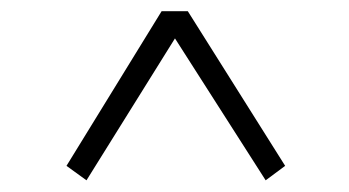

<svg xmlns="http://www.w3.org/2000/svg" viewBox="-20 -544 612 337"><path d="M480.5 -252.9 446.3 -227.5 287.1 -476.6 131.8 -227.5 96.7 -252.9 263.7 -524.4H309.6Z"/></svg>

Font: Bpmf Zihi Serif Light
Style: Light
Weight: 300
Foundry: But Ko
Version: Version 1.320